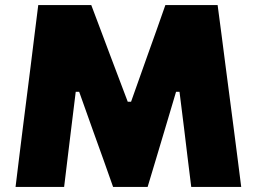

<svg xmlns="http://www.w3.org/2000/svg" viewBox="-20 -733 1007 753"><path d="M41 0Q47.5 -54.5 54.5 -110.2Q61.5 -166 69.5 -231L100 -472Q108 -536.5 115.2 -594.8Q122.5 -653 130 -713H338Q358 -660 375.8 -612.8Q393.5 -565.5 411 -519L481 -334H494L559.5 -518.5Q576.5 -565.5 592.8 -611.5Q609 -657.5 628.5 -713H833.5Q841.5 -653.5 849 -595.5Q856.5 -537.5 865 -471.5L896.5 -230.5Q905 -165 912 -110.2Q919 -55.5 926 0H730Q722 -64 715 -121.2Q708 -178.5 702 -229L684 -373H670.5L624.5 -218.5Q607.5 -161.5 590.8 -105.8Q574 -50 559 0H423.5Q406 -50 385.8 -106.5Q365.5 -163 345.5 -218.5L290.5 -373H277L259.5 -230.5Q253.5 -179.5 246.2 -121.5Q239 -63.5 231.5 0Z"/></svg>

Font: Commissioner ExtraBold
Style: Regular
Weight: 800
Designer: Kostas Bartsokas
Foundry: Kostas Bartsokas
Version: Version 1.000; ttfautohint (v1.8.3)